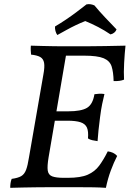

<svg xmlns="http://www.w3.org/2000/svg" viewBox="-20 -898 623 921"><path d="M29 3Q29 -8 30.5 -19Q32 -30 36 -40Q66 -44 81.5 -53Q97 -62 105 -83Q113 -104 119 -143L188 -540Q195 -577 191.5 -596.5Q188 -616 173 -624.5Q158 -633 129 -636Q128 -646 127.5 -656.5Q127 -667 128 -679Q157 -678 183 -677.5Q209 -677 231.5 -676.5Q254 -676 272.5 -676Q291 -676 304 -676L213 -143Q206 -101 209 -80Q212 -59 230.5 -52Q249 -45 286 -45L280 0Q244 0 211 0Q178 0 147.5 0.5Q117 1 87.5 1.5Q58 2 29 3ZM488 3Q459 1 428 0.5Q397 0 361 0Q325 0 280 0L286 -45H305Q367 -45 401 -60Q435 -75 456 -103.5Q477 -132 497 -172Q511 -170 522 -165Q533 -160 542 -150Q526 -119 511.5 -80Q497 -41 488 3ZM448 -221Q434 -223 422.5 -225.5Q411 -228 402 -234Q405 -268 397 -286Q389 -304 366.5 -311.5Q344 -319 303 -319H234L242 -364H307Q369 -364 397 -380.5Q425 -397 433 -446Q446 -448 457 -448.5Q468 -449 481 -447Q475 -422 470 -398.5Q465 -375 460 -336Q455 -300 452.5 -273Q450 -246 448 -221ZM525 -509Q524 -552 515.5 -579Q507 -606 477.5 -618.5Q448 -631 383 -631H276L304 -676Q350 -676 394 -676Q438 -676 484.5 -677Q531 -678 582 -679Q578 -642 575.5 -596.5Q573 -551 575 -516Q556 -508 525 -509ZM255 -730Q249 -738 246 -749.5Q243 -761 244 -771Q271 -787 297 -804.5Q323 -822 347.5 -840.5Q372 -859 395 -877Q406 -879 415 -877.5Q424 -876 433 -872Q457 -843 484 -814.5Q511 -786 539 -757Q536 -748 528 -741.5Q520 -735 510 -733Q482 -752 451.5 -768Q421 -784 389 -797Q366 -788 343 -777Q320 -766 298.5 -754Q277 -742 255 -730Z"/></svg>

Font: Vollkorn
Style: Italic
Weight: 400
Italic angle: -11°
Designer: Friedrich Althausen
Foundry: Friedrich Althausen
Version: Version 5.001